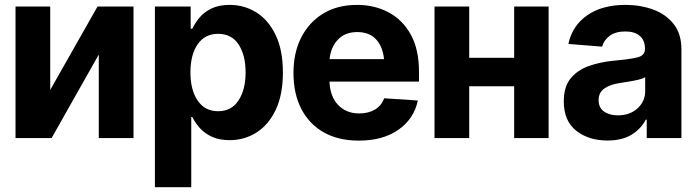

<svg xmlns="http://www.w3.org/2000/svg" viewBox="-20 -573 2893 797"><path d="M188.5 -199.7 384.8 -545.9H534.2V0H390.1V-346.7L194.3 0H44.4V-545.9H188.5Z M623 204.1V-545.9H771.5V-453.6H778.3Q788.6 -476.1 807.4 -499Q826.2 -522 857.2 -537.4Q888.2 -552.7 933.6 -552.7Q993.7 -552.7 1043.7 -521.7Q1093.8 -490.7 1124 -428.2Q1154.3 -365.7 1154.3 -272Q1154.3 -180.7 1125 -118.2Q1095.7 -55.7 1045.4 -23.4Q995.1 8.8 933.1 8.8Q889.2 8.8 858.4 -5.9Q827.6 -20.5 808.3 -42.7Q789.1 -64.9 778.3 -87.4H773.9V204.1ZM885.3 -111.3Q940.9 -111.3 970.2 -156.2Q999.5 -201.2 999.5 -272.5Q999.5 -343.8 970.5 -388.2Q941.4 -432.6 885.3 -432.6Q830.6 -432.6 800.5 -389.2Q770.5 -345.7 770.5 -272.5Q770.5 -199.7 800.5 -155.5Q830.6 -111.3 885.3 -111.3Z M1469.2 10.7Q1384.8 10.7 1324.2 -23.4Q1263.7 -57.6 1231 -120.6Q1198.2 -183.6 1198.2 -270.5Q1198.2 -354.5 1230.7 -418Q1263.2 -481.4 1322.3 -517.1Q1381.3 -552.7 1461.9 -552.7Q1534.2 -552.7 1592.5 -522Q1650.9 -491.2 1685.1 -429.7Q1719.2 -368.2 1719.2 -275.4V-234.4H1347.7Q1350.1 -171.9 1383.8 -137Q1417.5 -102.1 1471.2 -102.1Q1509.3 -102.1 1536.4 -118.2Q1563.5 -134.3 1574.7 -165L1714.4 -155.8Q1698.7 -80.1 1634.3 -34.7Q1569.8 10.7 1469.2 10.7ZM1462.9 -439.9Q1412.1 -439.9 1382.6 -408.4Q1353 -377 1348.1 -327.6H1574.2Q1568.8 -379.4 1541 -409.7Q1513.2 -439.9 1462.9 -439.9Z M1927.7 -545.9V-333H2114.3V-545.9H2257.3V0H2114.3V-214.8H1927.7V0H1783.7V-545.9Z M2501.5 10.3Q2423.3 10.3 2371.8 -30.5Q2320.3 -71.3 2320.3 -152.3Q2320.3 -213.4 2349.1 -248Q2377.9 -282.7 2424.6 -299.1Q2471.2 -315.4 2525.4 -320.8Q2596.2 -327.1 2626.7 -335Q2657.2 -342.8 2657.2 -369.1V-371.6Q2657.2 -405.3 2636 -423.8Q2614.7 -442.4 2576.2 -442.4Q2535.6 -442.4 2511.2 -424.6Q2486.8 -406.7 2479.5 -379.4L2339.4 -390.6Q2355 -465.3 2416.7 -509Q2478.5 -552.7 2577.1 -552.7Q2637.7 -552.7 2690.4 -533.7Q2743.2 -514.6 2775.9 -473.9Q2808.6 -433.1 2808.6 -368.2V0H2664.6V-76.2H2660.6Q2640.6 -37.6 2601.3 -13.7Q2562 10.3 2501.5 10.3ZM2544.9 -94.2Q2594.7 -94.2 2626.5 -123.3Q2658.2 -152.3 2658.2 -194.8V-252.9Q2648.9 -246.6 2630.4 -242.2Q2611.8 -237.8 2590.8 -234.4Q2569.8 -231 2553.7 -228.5Q2513.2 -222.7 2489 -205.8Q2464.8 -189 2464.8 -157.2Q2464.8 -126 2487.3 -110.1Q2509.8 -94.2 2544.9 -94.2Z"/></svg>

Font: Inter Tight
Style: Bold
Weight: 700
Designer: Rasmus Andersson
Foundry: rsms
Version: Version 3.004; ttfautohint (v1.8.4.7-5d5b)